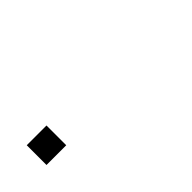

<svg xmlns="http://www.w3.org/2000/svg" viewBox="63 -437 764 764"><g transform="rotate(-45 444.5 -55.5)"><path d="M111.1 0H222.2V-111.1H111.1Z"/></g></svg>

Font: linjaSipiki
Style: Regular
Weight: 500
Foundry: Made with Bits'n'Picas by Kreative Software
Version: Version 1.3